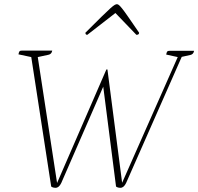

<svg xmlns="http://www.w3.org/2000/svg" viewBox="-20 -883 945 915"><path d="M245 12Q232 12 224 6L129 -611L68 -624Q70 -635 73 -638.5Q76 -642 86 -642H229Q226 -625 211 -622L160 -611L252 -11L487 -552H492L562 -12L827 -611L772 -623Q774 -634 777 -637.5Q780 -641 790 -641H905Q902 -624 887 -621L846 -612L581 -11Q570 12 554 12Q541 12 533 6L472 -470L272 -11Q261 12 245 12ZM537 -863Q541 -863 546 -859.5Q551 -856 561.5 -843Q572 -830 591 -802.5Q610 -775 643 -727Q643 -717 630 -717L530 -821L396 -717Q387 -717 387 -727Q435 -775 463 -802.5Q491 -830 505.5 -843Q520 -856 526.5 -859.5Q533 -863 537 -863Z"/></svg>

Font: Petrona Thin
Style: Italic
Weight: 100
Italic angle: -9°
Designer: Ringo R. Seeber
Foundry: Ringo R. Seeber
Version: Version 2.001; ttfautohint (v1.8.3)